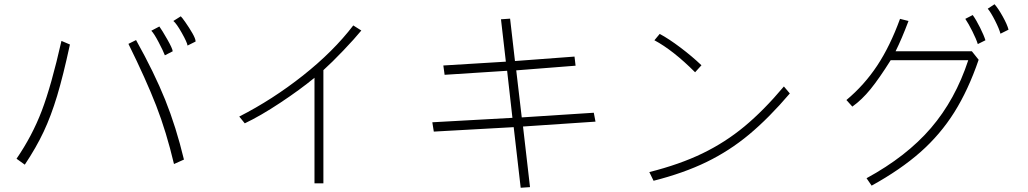

<svg xmlns="http://www.w3.org/2000/svg" viewBox="-20 -797 4850 906"><path d="M903 -601 865 -582Q863 -597 838 -641.5Q813 -686 798 -698L833 -720Q838 -716 855.5 -691Q873 -666 888 -640Q903 -614 903 -601ZM795 -555 758 -536Q750 -557 728.5 -598Q707 -639 694 -652L732 -672Q745 -654 769.5 -611Q794 -568 795 -555ZM848 -44 801 -23Q765 -175 717 -298.5Q669 -422 586 -590L622 -608Q708 -454 759.5 -326Q811 -198 848 -44ZM270 -604 310 -587Q278 -439 249.5 -344.5Q221 -250 186 -175.5Q151 -101 97 -20L58 -48Q132 -156 177 -274Q222 -392 270 -604Z M1647 -677 1685 -653Q1653 -614 1599.5 -558Q1546 -502 1506 -466V68H1464V-430Q1396 -374 1302.5 -312Q1209 -250 1135 -215L1109 -247Q1266 -327 1409.5 -440.5Q1553 -554 1647 -677Z M2373 -463 2078 -444 2072 -488 2367 -506 2344 -706 2387 -709 2410 -509 2691 -530 2696 -487 2416 -465 2442 -243 2782 -265 2790 -223 2448 -200 2481 86 2437 89 2404 -197 2027 -176 2020 -220 2398 -241Z M3290 -489 3260 -456Q3156 -560 3068 -607L3093 -637Q3136 -614 3191 -572.5Q3246 -531 3290 -489ZM3679 -389 3707 -356Q3608 -240 3515 -162.5Q3422 -85 3314 -32.5Q3206 20 3064 56L3044 15Q3187 -21 3294.5 -73Q3402 -125 3493 -200.5Q3584 -276 3679 -389Z M4739 -657 4701 -638Q4695 -661 4675.5 -699.5Q4656 -738 4641 -756L4673 -777Q4690 -758 4711.5 -719.5Q4733 -681 4739 -657ZM4630 -607 4594 -589Q4587 -612 4568.5 -649Q4550 -686 4535 -708L4570 -726Q4586 -704 4604.5 -667Q4623 -630 4630 -607ZM4093 79 4069 44Q4258 -59 4373 -193Q4488 -327 4549 -513H4183Q4129 -427 4088 -376.5Q4047 -326 4002 -294L3974 -325Q4058 -395 4119 -487Q4180 -579 4227 -708L4267 -698Q4235 -613 4206 -555H4566L4598 -515Q4549 -372 4483 -267Q4417 -162 4323 -79Q4229 4 4093 79Z"/></svg>

Font: Gmarket Sans TTF Light
Style: Regular
Weight: 300
Designer: Creative Director : Sungho Lee; Art Director : Kiwoong Choi; Project Manager : Sori Yang, Jongwook Yoon; Font Designer :
Foundry: Sandoll Inc.
Version: Version 1.000;hotconv 1.0.109;makeotfexe 2.5.65596